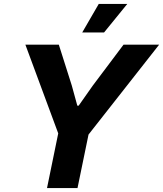

<svg xmlns="http://www.w3.org/2000/svg" viewBox="-20 -956 829 976"><path d="M219 0H374L430 -272L789 -729H608L451 -520L380 -419H373L345 -521L279 -729H109L276 -278ZM398 -791H509L627 -936H482Z"/></svg>

Font: Mona Sans
Style: Bold Italic
Weight: 700
Italic angle: -11.7°
Designer: Deni Anggara
Foundry: GitHub
Version: Version 2.000;Glyphs 3.2.3 (3260)